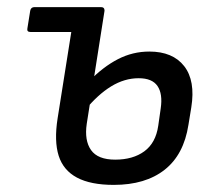

<svg xmlns="http://www.w3.org/2000/svg" viewBox="-20 -508 609 540"><path d="M66 -418Q55 -418 57 -428L65 -478Q67 -488 77 -488H224L214 -418ZM300 12Q235 12 196.5 -8.5Q158 -29 145 -70Q132 -111 142 -175L190 -478Q192 -488 200 -488H264Q274 -488 274 -478L224 -160Q217 -113 236 -86Q255 -59 304 -59Q354 -59 386 -82.5Q418 -106 425 -154L432 -203Q438 -244 423 -266Q408 -288 370 -288Q330 -288 292.5 -265Q255 -242 219 -198L231 -280Q270 -320 311.5 -341.5Q353 -363 400 -363Q466 -363 498 -322Q530 -281 518 -206L510 -157Q497 -73 443 -30.5Q389 12 300 12Z"/></svg>

Font: Sofia Sans Hairline
Style: Italic
Weight: 1
Italic angle: -9°
Designer: Botio Nikoltchev, Ani Petrova
Foundry: lettersoup
Version: Version 4.102